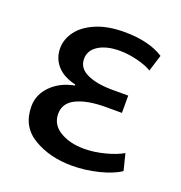

<svg xmlns="http://www.w3.org/2000/svg" viewBox="-101 -585 659 699"><g transform="rotate(20 228.0 -235.5)"><path d="M162 -256Q114 -267 89.5 -295Q65 -323 65 -362Q65 -396 87.5 -427Q110 -458 155.5 -477.5Q201 -497 265 -497Q361 -497 418 -460L398 -396Q380 -408 344 -417.5Q308 -427 273 -427Q222 -427 191 -407.5Q160 -388 160 -355Q160 -319 197.5 -301.5Q235 -284 297 -284H357V-217H295Q224 -217 182 -197Q140 -177 140 -135Q140 -93 178 -70Q216 -47 272 -47Q310 -47 352 -58Q394 -69 419 -84L435 -20Q406 0 354.5 13Q303 26 251 26Q165 26 102 -11.5Q39 -49 39 -127Q39 -173 73.5 -207.5Q108 -242 162 -252Z"/></g></svg>

Font: LINE Seed Sans KR Regular
Style: Regular
Weight: 400
Designer: LINE VX Design & Sandoll Inc & Dalton Maag Ltd
Foundry: Sandoll Inc.
Version: Version 1.000